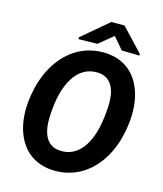

<svg xmlns="http://www.w3.org/2000/svg" viewBox="-131 -998 937 1105"><g transform="rotate(15 337.5 -446.0)"><path d="M295.9 9.8Q225.1 8.3 171.1 -23.7Q117.2 -55.7 85.7 -116Q54.2 -176.3 49.3 -254.4Q43.9 -334.5 66.4 -425.3Q88.9 -516.1 138.7 -585Q188.5 -653.8 255.6 -688Q322.8 -722.2 400.9 -720.7Q472.7 -719.2 526.4 -686.8Q580.1 -654.3 610.8 -593.5Q641.6 -532.7 646 -455.6Q650.9 -369.6 627.4 -278.8Q604 -188 554.7 -121.6Q505.4 -55.2 439.2 -22Q373 11.2 295.9 9.8ZM498.5 -375 502.4 -421.4Q507.3 -508.3 479.2 -553.2Q451.2 -598.1 394 -600.1Q304.7 -603 252.2 -521Q199.7 -439 192.9 -291.5Q188 -205.1 215.8 -158.4Q243.7 -111.8 302.2 -109.9Q378.9 -106.4 429.2 -169.7Q479.5 -232.9 495.1 -348.6ZM599.6 -766.6V-756.3L494.1 -758.8L434.1 -829.1L348.6 -759.3L236.8 -757.3V-768.6L393.6 -901.4L472.2 -901.9Z"/></g></svg>

Font: RobotoDraft
Style: Bold Italic
Weight: 700
Italic angle: -12°
Version: Version 2.001150; 2014